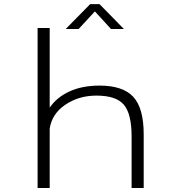

<svg xmlns="http://www.w3.org/2000/svg" viewBox="-20 -940 890 960"><path d="M599.5 -795H535L454.5 -883L373 -795H308.5L431 -919.5H477.5ZM168 0V-800H228.5V-401.5Q263.5 -453.5 327.2 -482.8Q391 -512 478 -512Q594 -512 646.2 -456Q698.5 -400 698.5 -267.5V0H638V-257Q638 -371.5 599 -416.8Q560 -462 462 -462Q374 -462 306.8 -416.5Q239.5 -371 228.5 -297V0Z"/></svg>

Font: League Mono Wide UltraLight
Style: Regular
Weight: 200
Width: 8
Designer: Tyler Finck
Foundry: The League of Moveable Type / Tyler Finck
Version: Version 2.210